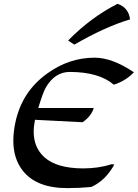

<svg xmlns="http://www.w3.org/2000/svg" viewBox="-20 -969 717 999"><path d="M329.6 9.8Q168.9 9.8 97.7 -82Q49.3 -144 49.3 -237.3Q49.3 -281.2 60.1 -332.5Q94.2 -492.7 226.1 -586.9Q339.8 -668.9 472.2 -668.9Q564 -668.9 676.8 -592.8Q633.8 -547.9 572.3 -528.3Q494.6 -594.7 342.8 -594.7Q265.6 -594.7 218.3 -513.7Q203.1 -486.8 179.2 -407.2H467.8Q455.1 -364.3 409.7 -333L162.1 -345.7Q155.3 -312.5 155.3 -283.7Q155.3 -201.2 211.4 -150.4Q276.4 -92.8 413.1 -92.8Q492.7 -92.8 561.5 -114.7L574.7 -112.8Q529.3 -29.8 455.1 3.9Q394.5 9.8 329.6 9.8ZM366.7 -736.8 334.5 -758.3Q450.7 -877 591.3 -949.2Q648.9 -930.2 656.7 -868.2Q526.4 -829.1 366.7 -736.8Z"/></svg>

Font: Balgruf
Style: Italic
Weight: 500
Italic angle: -12°
Designer: Paul James Miller
Foundry: High-Logic / Made with FontCreator
Version: Version 1.201;March 28, 2021;FontCreator 13.0.0.2683 64-bit